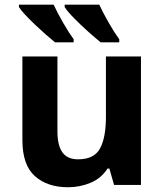

<svg xmlns="http://www.w3.org/2000/svg" viewBox="-20 -786 697 816"><path d="M579.1 -545.9V0H464.8L444.8 -69.8H437Q410.6 -28.3 365.2 -9.3Q319.8 9.8 269 9.8Q181.2 9.8 128.2 -37.6Q75.2 -85 75.2 -189.9V-545.9H224.1V-227.1Q224.1 -168.5 245.1 -138.7Q266.1 -108.9 312 -108.9Q380.4 -108.9 405.3 -155.5Q430.2 -202.1 430.2 -289.1V-545.9ZM401.9 -766.1Q417.5 -732.4 441.7 -690.2Q465.8 -647.9 486.8 -619.1V-606H407.7Q391.1 -619.6 368.2 -639.6Q345.2 -659.7 322.3 -681.6Q299.3 -703.6 281 -723.1Q262.7 -742.7 254.9 -755.9V-766.1ZM208 -766.1Q223.6 -732.4 247.8 -690.2Q272 -647.9 293 -619.1V-606H213.9Q197.3 -619.6 174.3 -639.6Q151.4 -659.7 128.4 -681.6Q105.5 -703.6 87.2 -723.1Q68.8 -742.7 60.5 -755.9V-766.1Z"/></svg>

Font: Open Sans
Style: Bold
Weight: 700
Designer: Monotype Design Team
Foundry: Monotype Imaging Inc.
Version: Version 3.000; ttfautohint (v1.8.4)